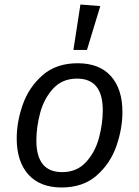

<svg xmlns="http://www.w3.org/2000/svg" viewBox="-20 -818 616 850"><path d="M54 -205Q54 -279 81 -355.5Q108 -432 168.5 -485Q229 -538 324 -538Q420 -538 471 -481Q522 -424 522 -322Q522 -249 495.5 -172Q469 -95 408.5 -41.5Q348 12 253 12Q157 12 105.5 -45.5Q54 -103 54 -205ZM435 -330Q435 -470 321 -470Q256 -470 215.5 -426Q175 -382 158 -319Q141 -256 141 -196Q141 -56 255 -56Q320 -56 360.5 -100Q401 -144 418 -207Q435 -270 435 -330ZM424 -791 365 -597H305L336 -798Z"/></svg>

Font: Fira Sans Book
Style: Italic
Weight: 350
Italic angle: -8°
Designer: bBox Type GmbH & Carrois Corporate GbR & Edenspiekermann AG
Foundry: bBox Type GmbH & Carrois Corporate GbR & Edenspiekermann AG
Version: Version 4.301